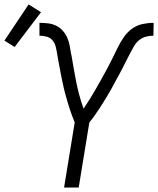

<svg xmlns="http://www.w3.org/2000/svg" viewBox="-78 -846 713 866"><path d="M211 0 259 -294Q253 -308 247.5 -323Q242 -338 237 -353Q232 -368 227.5 -383.5Q223 -399 218.5 -414.5Q214 -430 210.5 -445.5Q207 -461 203.5 -477Q200 -493 197 -509Q194 -525 191 -541Q188 -557 185 -573Q182 -589 179.5 -605Q177 -621 173 -636.5Q169 -652 159 -664Q149 -676 133 -680.5Q117 -685 100 -685V-743Q120 -743 140 -740.5Q160 -738 176.5 -729.5Q193 -721 205.5 -707Q218 -693 225.5 -675.5Q233 -658 236.5 -639Q240 -620 243 -600L244 -599Q254 -537 266 -475.5Q278 -414 299 -356Q314 -378 328 -400.5Q342 -423 355 -446Q368 -469 381 -492Q394 -515 406.5 -538.5Q419 -562 430.5 -585.5Q442 -609 453.5 -632.5Q465 -656 480.5 -678.5Q496 -701 517.5 -716.5Q539 -732 564.5 -737.5Q590 -743 615 -743L614 -685Q597 -685 580 -680.5Q563 -676 549 -664.5Q535 -653 526 -637Q517 -621 508.5 -605Q500 -589 492 -573Q484 -557 476 -541Q468 -525 459 -509Q450 -493 441.5 -477Q433 -461 424.5 -445.5Q416 -430 406.5 -414.5Q397 -399 387.5 -383.5Q378 -368 368 -353Q358 -338 347.5 -323Q337 -308 325 -294L277 0ZM-12 -634 -58 -663 51 -826 107 -791Z"/></svg>

Font: Iosevka Light Extended
Style: Italic
Weight: 300
Width: 7
Italic angle: -9°
Monospace: yes
Designer: Belleve Invis
Foundry: Belleve Invis
Version: Version 32.5.0; ttfautohint (v1.8.4)